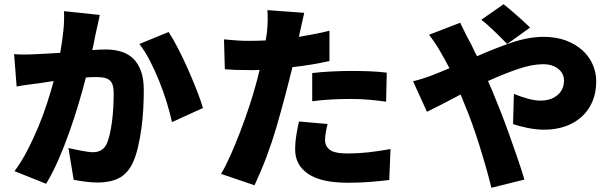

<svg xmlns="http://www.w3.org/2000/svg" viewBox="-20 -828 2908 912"><path d="M454 -757Q449 -735 444 -710.5Q439 -686 434 -666Q430 -647 426.5 -628Q423 -609 418 -590Q456 -593 482 -593Q523 -593 556.5 -582.5Q590 -572 613.5 -549Q637 -526 650 -489.5Q663 -453 663 -400Q663 -358 660.5 -310.5Q658 -263 651.5 -216.5Q645 -170 635 -127.5Q625 -85 610 -53Q585 -2 544 18.5Q503 39 445 39Q417 39 386 35Q355 31 330 26L305 -125Q318 -122 334 -118.5Q350 -115 366.5 -112Q383 -109 397.5 -107Q412 -105 421 -105Q466 -105 485 -141Q494 -159 500.5 -186.5Q507 -214 511.5 -247Q516 -280 518 -315.5Q520 -351 520 -384Q520 -410 514.5 -425.5Q509 -441 498 -449Q487 -457 470.5 -459.5Q454 -462 432 -462Q424 -462 412.5 -461.5Q401 -461 388 -460Q374 -405 354 -337.5Q334 -270 309.5 -201Q285 -132 257 -68Q229 -4 199 45L49 -15Q83 -61 111 -115.5Q139 -170 162.5 -226.5Q186 -283 204 -339Q222 -395 235 -443Q216 -440 201 -438Q186 -436 176 -434Q153 -431 118 -426.5Q83 -422 59 -417L47 -571Q58 -570 68.5 -569.5Q79 -569 90 -569Q107 -569 123.5 -569.5Q140 -570 157 -571Q178 -572 206 -573.5Q234 -575 266 -577Q276 -633 281 -682Q286 -731 284 -775ZM781 -676Q802 -644 826.5 -596.5Q851 -549 873.5 -498Q896 -447 915 -398.5Q934 -350 944 -315L797 -248Q788 -289 772.5 -340Q757 -391 736.5 -442Q716 -493 692 -539.5Q668 -586 642 -619Z M1463 -481Q1504 -486 1553.5 -488.5Q1603 -491 1650 -491Q1690 -491 1732 -489.5Q1774 -488 1817 -483L1814 -345Q1779 -350 1736.5 -354Q1694 -358 1650 -358Q1598 -358 1553 -355.5Q1508 -353 1463 -347ZM1545 -538Q1504 -529 1459.5 -521.5Q1415 -514 1369 -509Q1334 -365 1293 -224Q1252 -83 1189 52L1030 -2Q1051 -37 1074.5 -89.5Q1098 -142 1120.5 -201Q1143 -260 1163 -320Q1183 -380 1196 -429Q1201 -446 1205 -462.5Q1209 -479 1213 -496Q1201 -495 1189 -495Q1177 -495 1165 -495Q1129 -495 1100.5 -496Q1072 -497 1048 -499L1044 -641Q1083 -637 1109 -635.5Q1135 -634 1166 -634Q1185 -634 1204 -634.5Q1223 -635 1242 -636Q1246 -657 1248 -674Q1251 -704 1251.5 -733Q1252 -762 1250 -780L1425 -767Q1420 -744 1413.5 -715Q1407 -686 1403 -669L1400 -653Q1436 -659 1472.5 -666Q1509 -673 1545 -682ZM1536 -239Q1531 -220 1527.5 -199Q1524 -178 1524 -163Q1524 -134 1546.5 -116.5Q1569 -99 1632 -99Q1680 -99 1730 -104.5Q1780 -110 1835 -120L1829 27Q1787 32 1739 36Q1691 40 1631 40Q1506 40 1444 -2Q1382 -44 1382 -117Q1382 -152 1388 -188.5Q1394 -225 1400 -251Z M2389 -619Q2377 -631 2361.5 -647Q2346 -663 2329 -679Q2312 -695 2296 -709.5Q2280 -724 2266 -734L2372 -808Q2385 -798 2402 -783.5Q2419 -769 2436 -754Q2453 -739 2469.5 -724Q2486 -709 2498 -697ZM2166 -720Q2169 -713 2174.5 -702.5Q2180 -692 2185.5 -680Q2191 -668 2196.5 -657.5Q2202 -647 2206 -640Q2217 -621 2226 -601Q2235 -581 2246 -561Q2332 -599 2411.5 -626Q2491 -653 2563 -653Q2621 -653 2667 -636Q2713 -619 2745.5 -590Q2778 -561 2795 -522.5Q2812 -484 2812 -442Q2812 -387 2793.5 -344.5Q2775 -302 2742 -272.5Q2709 -243 2664 -227.5Q2619 -212 2565 -212Q2527 -212 2485 -220.5Q2443 -229 2417 -239L2421 -382Q2455 -368 2488.5 -359Q2522 -350 2549 -350Q2569 -350 2588.5 -355.5Q2608 -361 2624 -373Q2640 -385 2649.5 -403Q2659 -421 2659 -446Q2659 -479 2631.5 -501Q2604 -523 2559 -523Q2507 -523 2438.5 -499.5Q2370 -476 2298 -443L2319 -395Q2334 -359 2355.5 -304.5Q2377 -250 2398.5 -190Q2420 -130 2439.5 -73Q2459 -16 2471 25L2314 64Q2303 18 2288 -34.5Q2273 -87 2256.5 -139.5Q2240 -192 2222 -242Q2204 -292 2187 -332L2168 -379Q2119 -353 2078 -332Q2037 -311 2008 -297L1942 -442Q1987 -453 2030 -469.5Q2073 -486 2115 -504Q2093 -546 2070 -585.5Q2047 -625 2018 -663Z"/></svg>

Font: Kinto Sans Black
Style: Regular
Weight: 900
Designer: Authors: Ryoko NISHIZUKA  (kana & ideographs); Paul D. Hunt (Latin, Greek & Cyrillic); Wenlong ZHANG  (bopomofo); Sandol
Foundry: Adobe Systems Incorporated, ookami Inc.
Version: Version 0.001